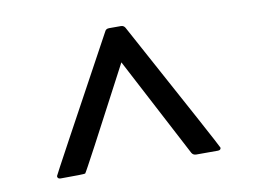

<svg xmlns="http://www.w3.org/2000/svg" viewBox="-52 -806 704 531"><g transform="rotate(-10 300.0 -541.0)"><path d="M520 -348H460Q451 -348 447 -355L300 -635Q151 -351 148 -349.5Q145 -348 79 -348Q70 -348 70 -356Q70 -358 271 -727Q274 -734 283 -734H316Q324 -734 328 -727Q529 -358 529 -355Q529 -348 520 -348Z"/></g></svg>

Font: YamahaIndonesia935. App
Style: Regular
Weight: 400
Designer: Dalton Maag Ltd
Foundry: Dalton Maag Ltd
Version: Version 1.002; January 01, 2024; Regular/Italic